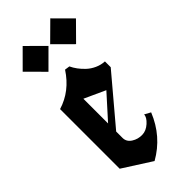

<svg xmlns="http://www.w3.org/2000/svg" viewBox="-284 -933 984 984"><g transform="rotate(-45 208.5 -440.5)"><path d="M30.8 -794.9 124 -888.2 217.8 -794.9 124 -701.2ZM230 -794.9 324.2 -888.2 417 -794.9 324.2 -701.2ZM30.8 -91.8V-523.9Q130.4 -554.2 191.9 -648.9L219.2 -645Q227.5 -627 240.5 -609.4Q253.4 -591.8 271.5 -575Q289.6 -558.1 314.2 -546.9Q338.9 -535.6 366.2 -534.2V-492.2L152.8 -239.3V-192.9Q152.8 -165 178.7 -148.4Q204.6 -131.8 235.8 -132.8Q264.2 -133.3 290 -156.5Q315.9 -179.7 315.9 -200.2L349.1 -182.1Q298.8 -57.6 185.1 6.8ZM152.8 -297.9 267.1 -424.8 152.8 -477.1Z"/></g></svg>

Font: KJV1611
Style: Regular
Weight: 400
Version: Version 3.6.1